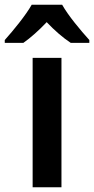

<svg xmlns="http://www.w3.org/2000/svg" viewBox="-64 -786 395 806"><path d="M197 -766H69C45 -723 -8 -658 -44 -618V-606H34C64 -627 99 -658 132 -693C165 -658 201 -627 233 -606H311V-618C274 -659 222 -721 197 -766ZM194 0V-543H73V0Z"/></svg>

Font: Noto Sans Myanmar SemiCondensed SemiBold
Style: Regular
Weight: 600
Width: 4
Designer: Monotype Design Team
Foundry: Monotype Imaging Inc.
Version: Version 2.107